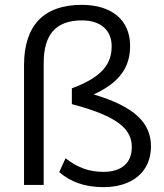

<svg xmlns="http://www.w3.org/2000/svg" viewBox="-20 -762 674 791"><path d="M79 -493V0H160V-502C160 -619 209 -678 318 -678C396 -678 440 -636 440 -572C440 -499 402 -445 276 -398V-333C471 -282 523 -227 523 -156C523 -90 480 -54 406 -54C347 -54 300 -71 250 -110L224 -53C270 -13 329 9 406 9C526 9 602 -55 602 -159C602 -257 533 -323 366 -373C478 -424 516 -490 516 -573C516 -679 441 -742 317 -742C158 -742 79 -655 79 -493Z"/></svg>

Font: Poppy and Pepper
Style: Regular
Weight: 400
Designer: Thy Ha
Foundry: Thy Ha
Version: Version 0.001;Glyphs 3.2 (3227)